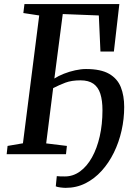

<svg xmlns="http://www.w3.org/2000/svg" viewBox="-20 -763 650 950"><path d="M290.5 -693.5 249 -374.5Q269 -387.5 296.2 -398.2Q323.5 -409 352.2 -415.2Q381 -421.5 405.5 -421.5Q478.5 -421.5 519.8 -397.8Q561 -374 577.8 -331.8Q594.5 -289.5 594.5 -233.5Q594.5 -174.5 581.5 -116.8Q568.5 -59 543.5 -8Q518.5 43 483 82.2Q447.5 121.5 402.8 144Q358 166.5 305 166.5Q295 166.5 279 164.5Q263 162.5 256 159L261 108.5Q268 109.5 279 109.8Q290 110 301 110Q342 110 376.2 85Q410.5 60 435.2 15.5Q460 -29 473.5 -88.5Q487 -148 487 -217.5Q487 -266 476.5 -299Q466 -332 442 -348.8Q418 -365.5 378.5 -365.5Q334 -365.5 303.5 -354Q273 -342.5 243 -327L208.5 -53.5L311 -41L306.5 0H13L17.5 -41L93.5 -54L174 -686.5L95.5 -698.5L101 -743H570.5L543.5 -508H477L469 -686.5Z"/></svg>

Font: Merriweather 20pt Medium
Style: Italic
Weight: 500
Italic angle: -7.8°
Version: Version 2.101